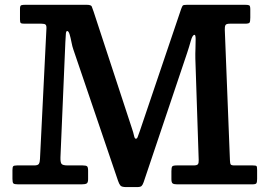

<svg xmlns="http://www.w3.org/2000/svg" viewBox="-20 -770 1126 802"><path d="M153.5 -671H82.5Q70 -671 66.8 -673.8Q63.5 -676.5 63.5 -688.5V-733.5Q63.5 -746.5 69 -748.2Q74.5 -750 86.5 -750H340.5Q360.5 -750 363.2 -743Q366 -736 371 -721.5L531 -234Q537 -216.5 539.8 -203.5Q542.5 -190.5 547.5 -190.5Q552.5 -190.5 555.2 -198.2Q558 -206 564 -222.5L736.5 -732Q740.5 -743 743.2 -746.5Q746 -750 761.5 -750H1002.5Q1016 -750 1020.8 -747.8Q1025.5 -745.5 1025.5 -731V-696Q1025.5 -679.5 1022.2 -675.2Q1019 -671 1002 -671H939.5Q925 -671 921.8 -665Q918.5 -659 919 -645.5L940.5 -100Q941 -87 943.8 -83Q946.5 -79 960 -79H1035.5Q1049 -79 1051.5 -76.2Q1054 -73.5 1054 -59.5V-23Q1054 -9 1051 -4.5Q1048 0 1034 0H719.5Q706.5 0 701.2 -3.8Q696 -7.5 696 -21.5V-55Q696 -70.5 699.5 -74.8Q703 -79 718 -79H788.5Q802.5 -79 806.5 -83.8Q810.5 -88.5 810 -101.5L796 -525Q795.5 -544.5 796.5 -567.8Q797.5 -591 797.2 -607.8Q797 -624.5 792.5 -624.5Q784 -624.5 777 -599.2Q770 -574 761.5 -548.5L580 -9Q576 2.5 571.2 7Q566.5 11.5 551 11.5H507.5Q488.5 11.5 483 5Q477.5 -1.5 473 -15L286.5 -563Q282 -575.5 278.5 -594Q275 -612.5 270.8 -626.5Q266.5 -640.5 260.5 -640.5Q256.5 -640.5 255.2 -630Q254 -619.5 253 -593.5L232.5 -112.5Q232 -92.5 236.8 -85.8Q241.5 -79 263 -79H325.5Q339.5 -79 343.8 -75.2Q348 -71.5 348 -57V-21.5Q348 -7 341.8 -3.5Q335.5 0 321 0H55Q40 0 36 -3.8Q32 -7.5 32 -22.5V-59Q32 -72 35.2 -75.5Q38.5 -79 51 -79H123Q138.5 -79 142.5 -85.8Q146.5 -92.5 147 -106L174 -652Q174.5 -663.5 170.2 -667.2Q166 -671 153.5 -671Z"/></svg>

Font: Besley SemiBold
Style: Regular
Weight: 600
Designer: Owen Earl
Foundry: indestructible type*
Version: Version 2.001; ttfautohint (v1.8.3)